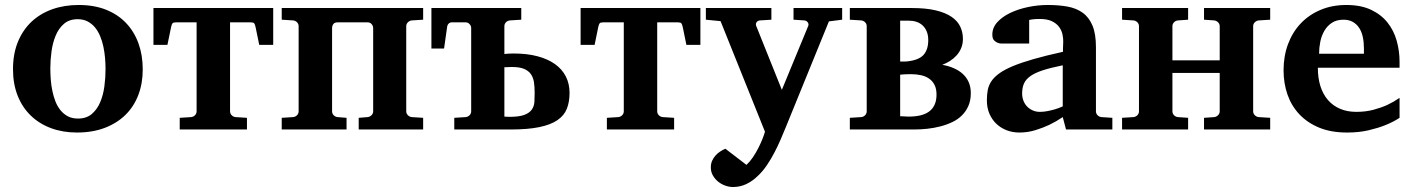

<svg xmlns="http://www.w3.org/2000/svg" viewBox="-20 -520 5671 771"><path d="M403.8 -242.2Q403.8 -263.2 401.9 -286.4Q399.9 -309.6 395.3 -332Q390.6 -354.5 382.3 -374.5Q374 -394.5 361.6 -409.7Q349.1 -424.8 332 -433.8Q314.9 -442.9 292 -442.9Q258.3 -442.9 236.8 -424.3Q215.3 -405.8 203.4 -376.7Q191.4 -347.7 186.8 -313Q182.1 -278.3 182.1 -246.1Q182.1 -224.6 183.8 -201.2Q185.5 -177.7 190.2 -155.3Q194.8 -132.8 202.6 -112.8Q210.4 -92.8 222.9 -77.4Q235.4 -62 252.4 -53Q269.5 -43.9 293 -43.9Q327.1 -43.9 348.6 -62.3Q370.1 -80.6 382.3 -109.4Q394.5 -138.2 399.2 -173.3Q403.8 -208.5 403.8 -242.2ZM553.2 -241.2Q553.2 -185.1 535.4 -138.4Q517.6 -91.8 483.4 -58.3Q449.2 -24.9 400.1 -6.3Q351.1 12.2 289.1 12.2Q231.9 12.2 184.8 -5.4Q137.7 -22.9 103.8 -55.7Q69.8 -88.4 51 -135.5Q32.2 -182.6 32.2 -242.2Q32.2 -303.7 51.8 -351.6Q71.3 -399.4 106.2 -432.4Q141.1 -465.3 189.5 -482.7Q237.8 -500 295.9 -500Q357.9 -500 405.8 -481Q453.6 -461.9 486.3 -427.5Q519 -393.1 536.1 -345.7Q553.2 -298.3 553.2 -241.2Z M1021 -339.8 1006.3 -411.1Q1003.9 -422.4 1000.7 -426.3Q997.6 -430.2 987.3 -430.2H903.8V-73.2Q903.8 -64 910.2 -57.4Q916.5 -50.8 925.8 -49.8L971.7 -46.9V0H701.7V-46.9L747.6 -49.8Q756.8 -50.8 763.2 -57.4Q769.5 -64 769.5 -73.2V-430.2H686Q675.8 -430.2 672.6 -426.3Q669.4 -422.4 667 -411.1L652.3 -339.8H596.2V-487.8H1077.1V-339.8Z M1420.4 0V-46.9L1456.5 -49.8Q1465.3 -50.8 1471.9 -57.4Q1478.5 -64 1478.5 -73.2V-407.2Q1478.5 -416 1472.4 -423.1Q1466.3 -430.2 1456.5 -430.2H1335.4Q1323.2 -430.2 1318.4 -423.1Q1313.5 -416 1313.5 -407.2V-73.2Q1313.5 -64 1319.8 -57.4Q1326.2 -50.8 1335.4 -49.8L1371.6 -46.9V0H1111.3V-46.9L1157.2 -49.8Q1166.5 -50.8 1172.9 -57.4Q1179.2 -64 1179.2 -73.2V-415Q1179.2 -423.8 1172.9 -430.4Q1166.5 -437 1157.2 -438L1111.3 -440.9V-487.8H1679.2V-440.9L1633.3 -438Q1624.5 -437 1617.9 -430.4Q1611.3 -423.8 1611.3 -415V-73.2Q1611.3 -64 1617.9 -57.4Q1624.5 -50.8 1633.3 -49.8L1679.2 -46.9V0Z M2127 -147Q2127 -169.9 2124.3 -189Q2121.6 -208 2112.1 -221.9Q2102.5 -235.8 2084.5 -243.4Q2066.4 -251 2035.2 -251Q2030.8 -251 2021.7 -250.5Q2012.7 -250 2005.4 -250V-51.8Q2009.8 -51.8 2014.9 -51.3Q2020 -50.8 2025.4 -50.8Q2064.9 -50.8 2085.9 -58.8Q2106.9 -66.9 2116 -80.6Q2125 -94.2 2126 -111.3Q2127 -128.4 2127 -147ZM2267.1 -147Q2267.1 -110.8 2256.3 -83.5Q2245.6 -56.2 2218.5 -37.6Q2191.4 -19 2145.5 -9.5Q2099.6 0 2029.3 0H1804.2V-46.9L1850.1 -49.8Q1859.4 -50.8 1865.7 -57.4Q1872.1 -64 1872.1 -73.2V-407.2Q1872.1 -416 1865.7 -423.1Q1859.4 -430.2 1850.1 -430.2H1793.9Q1786.6 -430.2 1781.5 -425Q1776.4 -419.9 1775.4 -411.1L1763.2 -325.2H1712.4V-487.8H2073.2V-440.9L2027.3 -438Q2018.1 -437 2011.7 -430.4Q2005.4 -423.8 2005.4 -415V-303.2Q2014.2 -304.2 2023.9 -304.7Q2033.7 -305.2 2042 -305.2Q2096.2 -305.2 2137.9 -294.2Q2179.7 -283.2 2208.5 -262.7Q2237.3 -242.2 2252.2 -212.9Q2267.1 -183.6 2267.1 -147Z M2736.3 -339.8 2721.7 -411.1Q2719.2 -422.4 2716.1 -426.3Q2712.9 -430.2 2702.6 -430.2H2619.1V-73.2Q2619.1 -64 2625.5 -57.4Q2631.8 -50.8 2641.1 -49.8L2687 -46.9V0H2417V-46.9L2462.9 -49.8Q2472.2 -50.8 2478.5 -57.4Q2484.9 -64 2484.9 -73.2V-430.2H2401.4Q2391.1 -430.2 2387.9 -426.3Q2384.8 -422.4 2382.3 -411.1L2367.7 -339.8H2311.5V-487.8H2792.5V-339.8Z M3308.6 -434.1 3135.7 -9.8Q3126.5 12.7 3115.2 39.1Q3104 65.4 3090.1 92Q3076.2 118.7 3059.6 143.3Q3043 168 3022.5 187Q3001.5 207.5 2976.8 219.2Q2952.1 231 2922.9 231Q2908.2 231 2892.3 225.3Q2876.5 219.7 2863.5 209.2Q2850.6 198.7 2842.3 183.8Q2834 168.9 2834.5 150.9Q2834.5 137.2 2839.6 125.7Q2844.7 114.3 2852.8 105Q2860.8 95.7 2871.3 88.9Q2881.8 82 2892.6 77.1L2977.5 142.1Q2991.2 129.4 3003.2 111.8Q3015.1 94.2 3024.7 75.4Q3034.2 56.6 3041.3 39.1Q3048.3 21.5 3051.8 8.8L2873.5 -435.1L2814.5 -440.9V-487.8H3077.6V-440.9L3031.7 -438Q3022.5 -437 3018.1 -430.7Q3013.7 -424.3 3016.6 -416L3119.6 -159.2L3225.6 -416Q3228.5 -423.3 3223.6 -430.2Q3218.8 -437 3210.4 -438L3166.5 -440.9V-487.8H3361.8V-440.9Z M3878.4 -146Q3878.4 -117.2 3868.9 -95.2Q3859.4 -73.2 3843 -56.9Q3826.7 -40.5 3804.2 -29.8Q3781.7 -19 3756.3 -12.5Q3731 -5.9 3703.6 -2.9Q3676.3 0 3649.4 0H3392.6V-46.9L3438.5 -49.8Q3447.8 -50.8 3454.1 -57.4Q3460.4 -64 3460.4 -73.2V-415Q3460.4 -423.8 3454.1 -430.4Q3447.8 -437 3438.5 -438L3392.6 -440.9V-487.8H3640.6Q3697.8 -487.8 3737.1 -478.5Q3776.4 -469.2 3800.8 -452.6Q3825.2 -436 3835.9 -413.3Q3846.7 -390.6 3846.7 -363.8Q3846.7 -343.8 3839.8 -327.1Q3833 -310.5 3821.3 -297.6Q3809.6 -284.7 3794.7 -275.1Q3779.8 -265.6 3763.7 -259.8Q3788.6 -255.4 3809.6 -246.3Q3830.6 -237.3 3845.9 -223.4Q3861.3 -209.5 3869.9 -190.2Q3878.4 -170.9 3878.4 -146ZM3740.7 -140.1Q3740.7 -163.1 3732.9 -178.7Q3725.1 -194.3 3711.2 -204.1Q3697.3 -213.9 3678.5 -218Q3659.7 -222.2 3637.7 -222.2Q3627 -222.2 3615.7 -221.7Q3604.5 -221.2 3594.7 -220.2V-53.2Q3597.2 -53.2 3602.1 -53Q3606.9 -52.7 3612.1 -52.5Q3617.2 -52.2 3622.1 -52Q3627 -51.8 3629.4 -51.8Q3654.8 -51.8 3675.5 -56.6Q3696.3 -61.5 3710.7 -72Q3725.1 -82.5 3732.9 -99.4Q3740.7 -116.2 3740.7 -140.1ZM3707.5 -358.9Q3707.5 -378.9 3701.4 -393.6Q3695.3 -408.2 3684.8 -418Q3674.3 -427.7 3660.2 -432.4Q3646 -437 3630.4 -437H3594.7V-272.9H3611.3Q3620.6 -272.9 3626.5 -273.9Q3670.9 -279.3 3689.2 -300.3Q3707.5 -321.3 3707.5 -358.9Z M4260.7 0 4247.6 -49.8Q4221.7 -32.2 4193.4 -18.6Q4168.5 -6.8 4137.7 2.7Q4106.9 12.2 4073.7 12.2Q4046.4 12.2 4022.7 3.2Q3999 -5.9 3981.2 -22.7Q3963.4 -39.6 3953.1 -63.5Q3942.9 -87.4 3942.9 -117.2Q3942.9 -139.6 3946.5 -158.7Q3950.2 -177.7 3961.2 -194.1Q3972.2 -210.4 3992.7 -225.3Q4013.2 -240.2 4047.1 -254.4Q4081.1 -268.6 4130.4 -282.7Q4179.7 -296.9 4248.5 -312V-324.2Q4248.5 -331.5 4249 -337.4Q4249 -344.2 4249.5 -351.1Q4250 -365.2 4246.6 -381.6Q4243.2 -397.9 4232.9 -411.9Q4222.7 -425.8 4204.1 -434.8Q4185.5 -443.8 4155.8 -443.8Q4145.5 -443.8 4137.5 -443.4Q4129.4 -442.9 4124 -441.9Q4117.7 -440.9 4112.8 -439.9V-345.2H4009.8Q3997.1 -344.2 3987.3 -347.7Q3979 -350.6 3971.9 -357.9Q3964.8 -365.2 3964.8 -380.9Q3964.8 -408.7 3984.6 -430.7Q4004.4 -452.6 4036.4 -468Q4068.4 -483.4 4108.2 -491.7Q4147.9 -500 4187.5 -500Q4230.5 -500 4266.1 -493.7Q4301.8 -487.3 4327.4 -469Q4353 -450.7 4366.9 -417.5Q4380.9 -384.3 4380.9 -330.1V-73.2Q4380.9 -64 4387.2 -57.4Q4393.6 -50.8 4402.8 -49.8L4446.8 -46.9V0ZM4247.6 -257.8Q4199.2 -248 4167.7 -237.8Q4136.2 -227.5 4117.7 -214.4Q4099.1 -201.2 4091.8 -184.3Q4084.5 -167.5 4084.5 -145Q4084.5 -129.4 4089.6 -116Q4094.7 -102.5 4104.2 -92.5Q4113.8 -82.5 4127 -76.7Q4140.1 -70.8 4155.8 -70.8Q4171.9 -70.8 4188.2 -74.2Q4204.6 -77.6 4217.8 -81.5Q4233.4 -86.4 4247.6 -92.8Z M4814.9 0V-46.9L4856 -49.8Q4864.7 -50.8 4871.3 -57.4Q4877.9 -64 4877.9 -73.2V-227.1H4688V-73.2Q4688 -64 4694.3 -57.4Q4700.7 -50.8 4710 -49.8L4751 -46.9V0H4485.8V-46.9L4531.7 -49.8Q4541 -50.8 4547.4 -57.4Q4553.7 -64 4553.7 -73.2V-415Q4553.7 -423.8 4547.4 -430.4Q4541 -437 4531.7 -438L4485.8 -440.9V-487.8H4751V-440.9L4710 -438Q4700.7 -437 4694.3 -430.4Q4688 -423.8 4688 -415V-277.8H4877.9V-415Q4877.9 -423.8 4871.3 -430.4Q4864.7 -437 4856 -438L4814.9 -440.9V-487.8H5080.6V-440.9L5034.2 -438Q5025.4 -437 5018.8 -430.4Q5012.2 -423.8 5012.2 -415V-73.2Q5012.2 -64 5018.8 -57.4Q5025.4 -50.8 5034.2 -49.8L5080.6 -46.9V0Z M5457 -326.2Q5457 -350.1 5452.6 -371.1Q5448.2 -392.1 5438.2 -407.5Q5428.2 -422.9 5412.6 -431.9Q5397 -440.9 5375 -440.9Q5347.2 -440.9 5328.4 -428.5Q5309.6 -416 5298.1 -396.2Q5286.6 -376.5 5281.7 -352.1Q5276.9 -327.6 5276.9 -304.2H5457ZM5600.1 -46.9Q5574.2 -29.8 5542 -17.1Q5514.2 -5.9 5475.6 3.2Q5437 12.2 5389.2 12.2Q5325.2 12.2 5277.6 -7.3Q5230 -26.9 5198 -60.8Q5166 -94.7 5150.1 -140.1Q5134.3 -185.5 5134.3 -237.8Q5134.3 -294.4 5152.1 -342.5Q5169.9 -390.6 5202.9 -425.5Q5235.8 -460.4 5282.5 -480.2Q5329.1 -500 5386.2 -500Q5444.8 -500 5485.6 -480.7Q5526.4 -461.4 5551.8 -429.4Q5577.1 -397.5 5588.6 -356.4Q5600.1 -315.4 5600.1 -272V-248H5272Q5272 -207 5282.2 -174.3Q5292.5 -141.6 5312.3 -118.7Q5332 -95.7 5360.8 -83.3Q5389.6 -70.8 5426.3 -70.8Q5464.4 -70.8 5495.8 -79.3Q5527.3 -87.9 5550.8 -98.6Q5577.6 -111.3 5600.1 -127Z"/></svg>

Font: Charis SIL CyrE
Style: Bold
Weight: 700
Foundry: SIL International
Version: Version 5.000